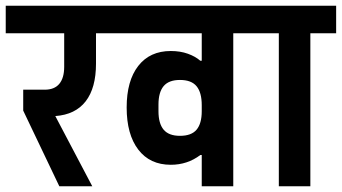

<svg xmlns="http://www.w3.org/2000/svg" viewBox="-30 -650 1193 670"><path d="M389 -534H305V-428Q305 -343 269 -296.5Q233 -250 163 -245L292 0H177L51 -264V-337H126Q160 -337 177 -357.5Q194 -378 194 -417V-534H-10V-630H389Z M874 -534H784V0H674V-109H669Q624 -75 566 -75Q493 -75 452.5 -128Q412 -181 412 -275Q412 -368 452.5 -420Q493 -472 566 -472Q599 -472 625.5 -462.5Q652 -453 669 -438H674V-534H369V-630H874ZM674 -262V-283Q674 -327 656 -349Q638 -371 598 -371Q559 -371 541 -349.5Q523 -328 523 -285V-262Q523 -219 541 -197.5Q559 -176 598 -176Q638 -176 656 -197.5Q674 -219 674 -262Z M1143 -534H1053V0H943V-534H854V-630H1143Z"/></svg>

Font: Pragati Narrow
Style: Bold
Weight: 700
Designer: Hector Gatti, Marcela Romero, Pablo Cosgaya and Nicolas Silva
Foundry: Omnibus-Type
Version: Version 1.010; ttfautohint (v1.3)